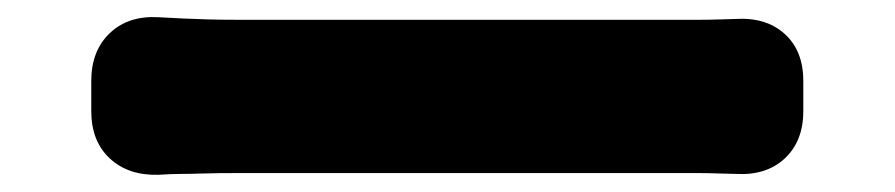

<svg xmlns="http://www.w3.org/2000/svg" viewBox="-20 -496 1040 223"><path d="M86 -402Q86 -437 107.5 -457.5Q129 -478 164 -476Q181 -475 193 -474.5Q205 -474 220 -473.5Q235 -473 259 -473Q302 -473 359.5 -473Q417 -473 479.5 -473Q542 -473 602 -473Q662 -473 711.5 -473Q761 -473 790 -473Q804 -473 818.5 -473.5Q833 -474 835 -474Q870 -476 891.5 -456.5Q913 -437 913 -402V-367Q913 -332 891.5 -312Q870 -292 835 -294Q830 -294 815.5 -294.5Q801 -295 790 -295Q760 -295 711 -295Q662 -295 601.5 -295Q541 -295 478.5 -295Q416 -295 359 -295Q302 -295 259 -295Q231 -295 216 -294.5Q201 -294 190.5 -294Q180 -294 164 -293Q129 -292 107.5 -312Q86 -332 86 -367Z"/></svg>

Font: Chiron GoRound TC H
Style: Regular
Weight: 900
Designer: Ryoko NISHIZUKA 西塚涼子 (kana, bopomofo & ideographs); Paul D. Hunt (Latin, Greek & Cyrillic); Sandoll Communications 산돌커뮤니
Foundry: Adobe
Version: Version 1.000;hotconv 1.1.1;makeotfexe 2.6.0